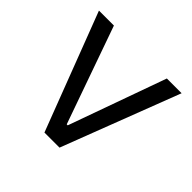

<svg xmlns="http://www.w3.org/2000/svg" viewBox="-132 -641 777 777"><g transform="rotate(45 257.0 -252.5)"><path d="M300 0H213.7L20.7 -505H106.3L254 -87.3H259.7L409.3 -505H493.7Z"/></g></svg>

Font: Asta Sans Light
Style: Regular
Weight: 300
Designer: 42dot
Version: Version 1.000